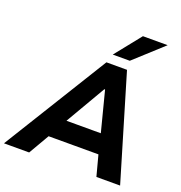

<svg xmlns="http://www.w3.org/2000/svg" viewBox="-196 -1079 1151 1218"><g transform="rotate(20 379.0 -470.0)"><path d="M-35 0 400 -705H539L749 0H589L538 -192L591 -139H177L246 -191L135 0ZM446 -540 270 -238 250 -270H560L529 -237L451 -540ZM421 -765 561 -940H728L536 -765Z"/></g></svg>

Font: Nunito Sans 8pt ExtraBold
Style: Italic
Weight: 800
Italic angle: -9°
Version: Version 3.101;gftools[0.9.27]